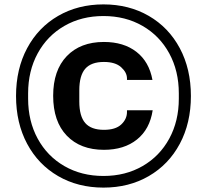

<svg xmlns="http://www.w3.org/2000/svg" viewBox="-20 -782 942 874"><path d="M53 -345Q53 -468 103.5 -562.5Q154 -657 244.5 -709.5Q335 -762 451 -762Q567 -762 657.5 -709.5Q748 -657 798.5 -562.5Q849 -468 849 -345Q849 -222 798.5 -127.5Q748 -33 657.5 19.5Q567 72 451 72Q335 72 244.5 19.5Q154 -33 103.5 -127.5Q53 -222 53 -345ZM451 19Q551 19 629 -26Q707 -71 750.5 -151Q794 -231 794 -333V-357Q794 -459 750.5 -539Q707 -619 629 -664Q551 -709 451 -709Q351 -709 273 -664Q195 -619 151.5 -539Q108 -459 108 -357V-333Q108 -231 151.5 -151Q195 -71 273 -26Q351 19 451 19ZM453 -591Q543 -591 601 -546Q659 -501 674 -418H558V-425Q558 -452 531.5 -476Q505 -500 453 -500Q395 -500 368 -469Q341 -438 341 -371V-320Q341 -253 368 -222Q395 -191 453 -191Q506 -191 532 -215.5Q558 -240 558 -272V-280H675Q662 -194 603.5 -147Q545 -100 453 -100Q346 -100 284 -164.5Q222 -229 222 -346Q222 -462 284 -526.5Q346 -591 453 -591Z"/></svg>

Font: Mozilla Text BETA SemiBold
Style: Regular
Weight: 600
Designer: Studio DRAMA
Foundry: Studio DRAMA
Version: Version 0.100